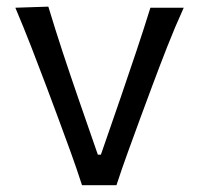

<svg xmlns="http://www.w3.org/2000/svg" viewBox="-20 -544 584 564"><path d="M220.9 0H322.1Q338.3 -49.5 355.8 -97.5Q373.2 -145.5 391.4 -195L425.9 -288.1Q447.5 -346.2 470.5 -404.9Q493.5 -463.7 519.7 -521.3H421.8Q401.8 -456.9 380 -391.9Q358.2 -326.8 335 -259.1L276.4 -89.7H267.4L208.8 -258.7Q185.7 -325.6 163.9 -391.6Q142.2 -457.7 122 -524.5L25.1 -521.3Q49.3 -464.1 72.1 -405.6Q94.8 -347.1 116.5 -289.5L150.9 -197.3Q168.6 -149.9 186.8 -99.5Q205.1 -49.1 220.9 0Z"/></svg>

Font: Pinar FD VF
Style: Regular
Weight: 300
Designer: Amin Abedi
Version: Version 2.000